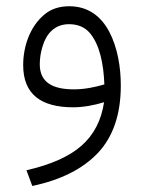

<svg xmlns="http://www.w3.org/2000/svg" viewBox="-20 -348 470 627"><path d="M374.5 -68.8C374.5 -128.9 363.8 -192.4 337.4 -243.2C311 -293.9 268.6 -327.6 206.1 -327.6C173.3 -327.6 145.5 -318.4 123.5 -299.3C78.6 -261.2 55.7 -197.8 55.7 -135.3C55.7 -39.1 115.2 2.4 219.2 2.4C252.9 2.4 290 -4.9 319.8 -14.2C311 44.9 286.6 92.3 246.1 127.9C205.6 163.6 145.5 189.9 66.4 208L85.4 259.3C178.7 239.7 250.5 203.6 300.3 150.9C349.6 98.1 374.5 24.9 374.5 -68.8ZM221.7 -56.2C152.8 -56.2 109.9 -78.1 109.9 -138.2C109.9 -157.2 112.8 -176.8 119.1 -196.8C130.9 -237.3 158.2 -269 205.1 -269C233.9 -269 256.3 -259.8 272.9 -240.7C305.7 -202.6 318.4 -138.2 320.8 -72.3C289.6 -63 254.9 -56.2 221.7 -56.2Z"/></svg>

Font: Vazirmatn ExtraLight
Style: Regular
Weight: 200
Designer: Saber Rastikerdar
Foundry: Saber Rastikerdar
Version: Version 33.003